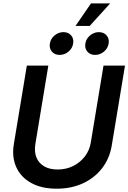

<svg xmlns="http://www.w3.org/2000/svg" viewBox="-20 -1121 770 1152"><path d="M320.3 11.2Q229.5 11.2 167.2 -23.2Q105 -57.6 77.6 -118.2Q50.3 -178.7 63 -256.3L141.1 -727.5H270L192.4 -258.3Q184.6 -211.9 198.2 -177.2Q211.9 -142.6 244.4 -123.3Q276.9 -104 325.7 -104Q377.9 -104 420.2 -125.5Q462.4 -147 490 -183.6Q517.6 -220.2 524.9 -266.6L601.1 -727.5H730L650.4 -247.6Q637.7 -169.9 592.5 -111.6Q547.4 -53.2 477.5 -21Q407.7 11.2 320.3 11.2ZM550.3 -791.5Q521 -791.5 504.2 -811.3Q487.3 -831.1 492.2 -859.9Q496.6 -888.7 520.3 -908.4Q543.9 -928.2 573.2 -928.2Q602.5 -928.2 619.6 -908.4Q636.7 -888.7 631.8 -859.9Q627.4 -831.1 603.8 -811.3Q580.1 -791.5 550.3 -791.5ZM337.4 -791.5Q308.1 -791.5 291.3 -811.3Q274.4 -831.1 279.3 -859.9Q283.7 -888.7 307.4 -908.4Q331.1 -928.2 360.4 -928.2Q390.1 -928.2 407 -908.4Q423.8 -888.7 418.9 -859.9Q414.6 -831.1 390.9 -811.3Q367.2 -791.5 337.4 -791.5ZM433.1 -965.3 525.9 -1100.6H641.1L518.1 -965.3Z"/></svg>

Font: Inter 24pt SemiBold
Style: Italic
Weight: 600
Italic angle: -9.3988°
Designer: Rasmus Andersson
Foundry: rsms
Version: Version 4.001;git-66647c0bb